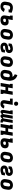

<svg xmlns="http://www.w3.org/2000/svg" viewBox="3791 -4601 818 8440"><g transform="rotate(90 4200.0 -381.0)"><path d="M270 8Q245 8 221 5Q197 2 174 -5Q151 -12 131 -24.5Q111 -37 95.5 -54Q80 -71 70 -92.5Q60 -114 55.5 -137.5Q51 -161 52 -185.5Q53 -210 57 -235L76 -345Q80 -372 90 -398.5Q100 -425 117 -448Q134 -471 157 -489Q180 -507 206.5 -518Q233 -529 260 -533.5Q287 -538 315 -538Q345 -538 374.5 -533.5Q404 -529 432 -521.5Q460 -514 487.5 -504Q515 -494 541 -481L519 -349H390L399 -402Q379 -408 358.5 -413Q338 -418 317 -418Q305 -418 293 -415.5Q281 -413 270 -407Q259 -401 250 -391.5Q241 -382 234.5 -371.5Q228 -361 224.5 -349Q221 -337 219 -326L201 -216Q198 -197 199 -177.5Q200 -158 209 -142.5Q218 -127 234.5 -119.5Q251 -112 270 -112Q286 -112 302 -117Q318 -122 331.5 -132.5Q345 -143 354.5 -157Q364 -171 371 -186L506 -143Q491 -109 466.5 -79Q442 -49 410 -29Q378 -9 342 -0.5Q306 8 270 8Z M858 8Q858 8 858 8Q858 8 858 8Q828 8 799 3.5Q770 -1 745 -12.5Q720 -24 699.5 -43Q679 -62 668.5 -87.5Q658 -113 656.5 -142.5Q655 -172 660 -201L694 -410H667V-530H861L828 -328Q855 -341 883.5 -346Q912 -351 941 -351Q966 -351 990.5 -346.5Q1015 -342 1035.5 -330Q1056 -318 1070 -298.5Q1084 -279 1091 -256Q1098 -233 1098.5 -208Q1099 -183 1095 -157Q1091 -132 1081 -107Q1071 -82 1052.5 -61.5Q1034 -41 1010 -27.5Q986 -14 960.5 -6Q935 2 909.5 5Q884 8 858 8ZM860 -112Q875 -112 889.5 -114.5Q904 -117 917.5 -124.5Q931 -132 939.5 -145.5Q948 -159 951 -173Q953 -186 949 -199Q945 -212 934.5 -219.5Q924 -227 911 -229.5Q898 -232 884 -232Q873 -232 862.5 -231Q852 -230 841 -227Q830 -224 819.5 -218Q809 -212 807 -201L803 -181Q801 -168 802.5 -154Q804 -140 812 -130Q820 -120 833 -116Q846 -112 860 -112Z M1456 8Q1424 8 1393 2Q1362 -4 1335.5 -18.5Q1309 -33 1290 -57Q1271 -81 1261.5 -110Q1252 -139 1252 -171Q1252 -203 1257 -235L1276 -345Q1280 -373 1290 -399.5Q1300 -426 1317.5 -449.5Q1335 -473 1359 -491Q1383 -509 1410 -519.5Q1437 -530 1464.5 -535.5Q1492 -541 1520 -541Q1552 -541 1582.5 -533.5Q1613 -526 1639.5 -511.5Q1666 -497 1685 -473Q1704 -449 1713.5 -420Q1723 -391 1723 -359Q1723 -327 1718 -295L1700 -185Q1695 -157 1685 -130.5Q1675 -104 1657.5 -80.5Q1640 -57 1616 -39Q1592 -21 1565.5 -10.5Q1539 0 1511 4Q1483 8 1456 8ZM1459 -112Q1477 -112 1494.5 -118.5Q1512 -125 1525.5 -138.5Q1539 -152 1546 -169.5Q1553 -187 1556 -204L1574 -314Q1577 -333 1577 -351Q1577 -369 1570 -385Q1563 -401 1548 -409.5Q1533 -418 1514 -418Q1497 -418 1479.5 -411Q1462 -404 1449 -390.5Q1436 -377 1429 -360Q1422 -343 1419 -326L1401 -216Q1399 -204 1398.5 -191.5Q1398 -179 1399.5 -167.5Q1401 -156 1405 -145.5Q1409 -135 1417 -127Q1425 -119 1436 -115.5Q1447 -112 1459 -112Z M2048 8Q2021 8 1994.5 3.5Q1968 -1 1944.5 -11.5Q1921 -22 1902 -39Q1883 -56 1871.5 -79Q1860 -102 1855.5 -128.5Q1851 -155 1856 -182Q1858 -194 1862 -206.5Q1866 -219 1872.5 -230Q1879 -241 1887 -251.5Q1895 -262 1905 -270.5Q1915 -279 1926 -286Q1937 -293 1948.5 -298.5Q1960 -304 1972.5 -308.5Q1985 -313 1997 -316Q2009 -319 2021.5 -321Q2034 -323 2046 -325Q2058 -327 2070.5 -328Q2083 -329 2095.5 -330.5Q2108 -332 2120 -333Q2132 -334 2144.5 -337Q2157 -340 2167 -349.5Q2177 -359 2179 -371Q2181 -383 2177.5 -394Q2174 -405 2166 -412.5Q2158 -420 2146.5 -423Q2135 -426 2123 -426Q2109 -426 2095 -422.5Q2081 -419 2067 -414.5Q2053 -410 2039.5 -405Q2026 -400 2012 -395L2004 -349H1884L1906 -481Q1932 -494 1960 -504.5Q1988 -515 2015 -522Q2042 -529 2070.5 -533.5Q2099 -538 2126 -538Q2153 -538 2179 -533.5Q2205 -529 2227.5 -518Q2250 -507 2268.5 -489.5Q2287 -472 2297.5 -449.5Q2308 -427 2312 -401Q2316 -375 2311 -348Q2309 -336 2305 -324Q2301 -312 2295 -300.5Q2289 -289 2280.5 -279Q2272 -269 2262.5 -260Q2253 -251 2242 -244Q2231 -237 2219 -231.5Q2207 -226 2195 -222Q2183 -218 2170.5 -214.5Q2158 -211 2146 -209Q2134 -207 2121.5 -205Q2109 -203 2097 -202Q2085 -201 2072.5 -199.5Q2060 -198 2047.5 -197Q2035 -196 2023 -193Q2011 -190 2000.5 -181Q1990 -172 1988 -160Q1986 -147 1991 -135.5Q1996 -124 2005 -117Q2014 -110 2026.5 -107Q2039 -104 2051 -104Q2065 -104 2079 -106.5Q2093 -109 2107 -113.5Q2121 -118 2135 -122.5Q2149 -127 2163 -132L2172 -189H2292L2269 -49Q2243 -36 2215 -25.5Q2187 -15 2159.5 -7.5Q2132 0 2104 4Q2076 8 2048 8Z M2656 8Q2624 8 2593 2Q2562 -4 2535.5 -18.5Q2509 -33 2490 -57Q2471 -81 2461.5 -110Q2452 -139 2452 -171Q2452 -203 2457 -235L2476 -345Q2480 -373 2490 -399.5Q2500 -426 2517.5 -449.5Q2535 -473 2559 -491Q2583 -509 2610 -519.5Q2637 -530 2664.5 -535.5Q2692 -541 2720 -541Q2752 -541 2782.5 -533.5Q2813 -526 2839.5 -511.5Q2866 -497 2885 -473Q2904 -449 2913.5 -420Q2923 -391 2923 -359Q2923 -327 2918 -295L2900 -185Q2895 -157 2885 -130.5Q2875 -104 2857.5 -80.5Q2840 -57 2816 -39Q2792 -21 2765.5 -10.5Q2739 0 2711 4Q2683 8 2656 8ZM2659 -112Q2677 -112 2694.5 -118.5Q2712 -125 2725.5 -138.5Q2739 -152 2746 -169.5Q2753 -187 2756 -204L2774 -314Q2777 -333 2777 -351Q2777 -369 2770 -385Q2763 -401 2748 -409.5Q2733 -418 2714 -418Q2697 -418 2679.5 -411Q2662 -404 2649 -390.5Q2636 -377 2629 -360Q2622 -343 2619 -326L2601 -216Q2599 -204 2598.5 -191.5Q2598 -179 2599.5 -167.5Q2601 -156 2605 -145.5Q2609 -135 2617 -127Q2625 -119 2636 -115.5Q2647 -112 2659 -112Z M3256 8Q3224 8 3193 2Q3162 -4 3135.5 -18.5Q3109 -33 3090 -57Q3071 -81 3061.5 -110Q3052 -139 3052 -171Q3052 -203 3057 -235L3076 -345Q3080 -371 3090 -396Q3100 -421 3117 -442.5Q3134 -464 3157 -479.5Q3180 -495 3205.5 -504.5Q3231 -514 3256.5 -518.5Q3282 -523 3308 -523Q3321 -523 3334 -521.5Q3347 -520 3359 -517Q3351 -535 3339.5 -551Q3328 -567 3313 -580.5Q3298 -594 3280.5 -603.5Q3263 -613 3244 -619L3280 -735Q3314 -728 3345.5 -713Q3377 -698 3404 -677.5Q3431 -657 3452.5 -630.5Q3474 -604 3489.5 -573.5Q3505 -543 3514.5 -509Q3524 -475 3527.5 -440Q3531 -405 3527.5 -368Q3524 -331 3518 -295L3500 -185Q3495 -157 3485 -130.5Q3475 -104 3457.5 -80.5Q3440 -57 3416 -39Q3392 -21 3365.5 -10.5Q3339 0 3311 4Q3283 8 3256 8ZM3259 -112Q3277 -112 3294.5 -118.5Q3312 -125 3325.5 -138.5Q3339 -152 3346 -169.5Q3353 -187 3356 -204L3372 -305Q3375 -322 3374.5 -340Q3374 -358 3366.5 -372.5Q3359 -387 3344 -395Q3329 -403 3311 -403Q3295 -403 3279 -398Q3263 -393 3250 -382.5Q3237 -372 3229.5 -356.5Q3222 -341 3219 -326L3201 -216Q3199 -204 3198.5 -191.5Q3198 -179 3199.5 -167.5Q3201 -156 3205 -145.5Q3209 -135 3217 -127Q3225 -119 3236 -115.5Q3247 -112 3259 -112Z M3626 0 3694 -410H3667V-530H3861L3828 -330H3969L4002 -530H4149L4081 -120H4109V0H3914L3949 -211H3808L3773 0Z M4556 8Q4529 8 4503 3.5Q4477 -1 4455 -12.5Q4433 -24 4416.5 -42.5Q4400 -61 4391.5 -85Q4383 -109 4382.5 -135.5Q4382 -162 4386 -188L4423 -410H4315V-530H4590L4530 -169Q4528 -159 4528 -149.5Q4528 -140 4530.5 -131.5Q4533 -123 4539.5 -117.5Q4546 -112 4556 -112Q4567 -112 4579 -116Q4591 -120 4600 -128Q4609 -136 4615 -147Q4621 -158 4625 -169L4750 -146Q4741 -114 4723.5 -84.5Q4706 -55 4679.5 -33.5Q4653 -12 4620.5 -2Q4588 8 4556 8ZM4538 -590Q4517 -590 4497 -597.5Q4477 -605 4465 -621.5Q4453 -638 4449.5 -659Q4446 -680 4450 -702Q4452 -717 4460 -730.5Q4468 -744 4480.5 -753.5Q4493 -763 4508.5 -766.5Q4524 -770 4538 -770Q4560 -770 4579.5 -762.5Q4599 -755 4611.5 -738.5Q4624 -722 4627 -701Q4630 -680 4627 -658Q4624 -643 4616.5 -629.5Q4609 -616 4596 -606.5Q4583 -597 4568 -593.5Q4553 -590 4538 -590Z M4894 8Q4875 8 4859 0.5Q4843 -7 4833 -21Q4823 -35 4818.5 -52Q4814 -69 4812.5 -87Q4811 -105 4812.5 -123.5Q4814 -142 4817 -161L4861 -424H4832V-530H5009L4944 -139Q4943 -132 4943 -125Q4943 -118 4945 -112Q4947 -106 4952.5 -102Q4958 -98 4965 -98Q4973 -98 4979.5 -104.5Q4986 -111 4990 -118.5Q4994 -126 4997 -134Q5000 -142 5002 -150Q5004 -158 5005.5 -166Q5007 -174 5009 -182L5066 -530H5197L5132 -139Q5131 -132 5131 -125Q5131 -118 5133 -112Q5135 -106 5140.5 -102Q5146 -98 5153 -98Q5161 -98 5167.5 -104.5Q5174 -111 5178 -118.5Q5182 -126 5185 -134Q5188 -142 5190 -150Q5192 -158 5193.5 -166Q5195 -174 5197 -182L5254 -530H5384L5318 -130Q5317 -123 5318 -117Q5319 -111 5322.5 -106.5Q5326 -102 5332 -100Q5338 -98 5345 -98H5365V8H5327Q5304 8 5281 4Q5258 0 5238.5 -10Q5219 -20 5205.5 -37.5Q5192 -55 5188 -77Q5180 -61 5170 -45.5Q5160 -30 5146.5 -17.5Q5133 -5 5116 1.5Q5099 8 5082 8Q5064 8 5048.5 1Q5033 -6 5023 -18.5Q5013 -31 5008 -47Q5003 -63 5001 -80Q4994 -64 4984 -48Q4974 -32 4960 -19Q4946 -6 4928.5 1Q4911 8 4894 8Z M5426 0 5494 -410H5467V-530H5661L5628 -330H5769L5802 -530H5949L5881 -120H5909V0H5714L5749 -211H5608L5573 0Z M6258 8Q6258 8 6258 8Q6258 8 6258 8Q6228 8 6199 3.5Q6170 -1 6145 -12.5Q6120 -24 6099.5 -43Q6079 -62 6068.5 -87.5Q6058 -113 6056.5 -142.5Q6055 -172 6060 -201L6094 -410H6067V-530H6261L6228 -328Q6255 -341 6283.5 -346Q6312 -351 6341 -351Q6366 -351 6390.5 -346.5Q6415 -342 6435.5 -330Q6456 -318 6470 -298.5Q6484 -279 6491 -256Q6498 -233 6498.5 -208Q6499 -183 6495 -157Q6491 -132 6481 -107Q6471 -82 6452.5 -61.5Q6434 -41 6410 -27.5Q6386 -14 6360.5 -6Q6335 2 6309.5 5Q6284 8 6258 8ZM6260 -112Q6275 -112 6289.5 -114.5Q6304 -117 6317.5 -124.5Q6331 -132 6339.5 -145.5Q6348 -159 6351 -173Q6353 -186 6349 -199Q6345 -212 6334.5 -219.5Q6324 -227 6311 -229.5Q6298 -232 6284 -232Q6273 -232 6262.5 -231Q6252 -230 6241 -227Q6230 -224 6219.5 -218Q6209 -212 6207 -201L6203 -181Q6201 -168 6202.5 -154Q6204 -140 6212 -130Q6220 -120 6233 -116Q6246 -112 6260 -112Z M6856 8Q6824 8 6793 2Q6762 -4 6735.5 -18.5Q6709 -33 6690 -57Q6671 -81 6661.5 -110Q6652 -139 6652 -171Q6652 -203 6657 -235L6676 -345Q6680 -373 6690 -399.5Q6700 -426 6717.5 -449.5Q6735 -473 6759 -491Q6783 -509 6810 -519.5Q6837 -530 6864.5 -535.5Q6892 -541 6920 -541Q6952 -541 6982.5 -533.5Q7013 -526 7039.5 -511.5Q7066 -497 7085 -473Q7104 -449 7113.5 -420Q7123 -391 7123 -359Q7123 -327 7118 -295L7100 -185Q7095 -157 7085 -130.5Q7075 -104 7057.5 -80.5Q7040 -57 7016 -39Q6992 -21 6965.5 -10.5Q6939 0 6911 4Q6883 8 6856 8ZM6859 -112Q6877 -112 6894.5 -118.5Q6912 -125 6925.5 -138.5Q6939 -152 6946 -169.5Q6953 -187 6956 -204L6974 -314Q6977 -333 6977 -351Q6977 -369 6970 -385Q6963 -401 6948 -409.5Q6933 -418 6914 -418Q6897 -418 6879.5 -411Q6862 -404 6849 -390.5Q6836 -377 6829 -360Q6822 -343 6819 -326L6801 -216Q6799 -204 6798.5 -191.5Q6798 -179 6799.5 -167.5Q6801 -156 6805 -145.5Q6809 -135 6817 -127Q6825 -119 6836 -115.5Q6847 -112 6859 -112Z M7448 8Q7421 8 7394.5 3.5Q7368 -1 7344.5 -11.5Q7321 -22 7302 -39Q7283 -56 7271.5 -79Q7260 -102 7255.5 -128.5Q7251 -155 7256 -182Q7258 -194 7262 -206.5Q7266 -219 7272.5 -230Q7279 -241 7287 -251.5Q7295 -262 7305 -270.5Q7315 -279 7326 -286Q7337 -293 7348.5 -298.5Q7360 -304 7372.5 -308.5Q7385 -313 7397 -316Q7409 -319 7421.5 -321Q7434 -323 7446 -325Q7458 -327 7470.5 -328Q7483 -329 7495.5 -330.5Q7508 -332 7520 -333Q7532 -334 7544.5 -337Q7557 -340 7567 -349.5Q7577 -359 7579 -371Q7581 -383 7577.5 -394Q7574 -405 7566 -412.5Q7558 -420 7546.5 -423Q7535 -426 7523 -426Q7509 -426 7495 -422.5Q7481 -419 7467 -414.5Q7453 -410 7439.5 -405Q7426 -400 7412 -395L7404 -349H7284L7306 -481Q7332 -494 7360 -504.5Q7388 -515 7415 -522Q7442 -529 7470.5 -533.5Q7499 -538 7526 -538Q7553 -538 7579 -533.5Q7605 -529 7627.5 -518Q7650 -507 7668.5 -489.5Q7687 -472 7697.5 -449.5Q7708 -427 7712 -401Q7716 -375 7711 -348Q7709 -336 7705 -324Q7701 -312 7695 -300.5Q7689 -289 7680.5 -279Q7672 -269 7662.5 -260Q7653 -251 7642 -244Q7631 -237 7619 -231.5Q7607 -226 7595 -222Q7583 -218 7570.5 -214.5Q7558 -211 7546 -209Q7534 -207 7521.5 -205Q7509 -203 7497 -202Q7485 -201 7472.5 -199.5Q7460 -198 7447.5 -197Q7435 -196 7423 -193Q7411 -190 7400.5 -181Q7390 -172 7388 -160Q7386 -147 7391 -135.5Q7396 -124 7405 -117Q7414 -110 7426.5 -107Q7439 -104 7451 -104Q7465 -104 7479 -106.5Q7493 -109 7507 -113.5Q7521 -118 7535 -122.5Q7549 -127 7563 -132L7572 -189H7692L7669 -49Q7643 -36 7615 -25.5Q7587 -15 7559.5 -7.5Q7532 0 7504 4Q7476 8 7448 8Z M8056 8Q8024 8 7993 2Q7962 -4 7935.5 -18.5Q7909 -33 7890 -57Q7871 -81 7861.5 -110Q7852 -139 7852 -171Q7852 -203 7857 -235L7876 -345Q7880 -373 7890 -399.5Q7900 -426 7917.5 -449.5Q7935 -473 7959 -491Q7983 -509 8010 -519.5Q8037 -530 8064.5 -535.5Q8092 -541 8120 -541Q8152 -541 8182.5 -533.5Q8213 -526 8239.5 -511.5Q8266 -497 8285 -473Q8304 -449 8313.5 -420Q8323 -391 8323 -359Q8323 -327 8318 -295L8300 -185Q8295 -157 8285 -130.5Q8275 -104 8257.5 -80.5Q8240 -57 8216 -39Q8192 -21 8165.5 -10.5Q8139 0 8111 4Q8083 8 8056 8ZM8059 -112Q8077 -112 8094.5 -118.5Q8112 -125 8125.5 -138.5Q8139 -152 8146 -169.5Q8153 -187 8156 -204L8174 -314Q8177 -333 8177 -351Q8177 -369 8170 -385Q8163 -401 8148 -409.5Q8133 -418 8114 -418Q8097 -418 8079.5 -411Q8062 -404 8049 -390.5Q8036 -377 8029 -360Q8022 -343 8019 -326L8001 -216Q7999 -204 7998.5 -191.5Q7998 -179 7999.5 -167.5Q8001 -156 8005 -145.5Q8009 -135 8017 -127Q8025 -119 8036 -115.5Q8047 -112 8059 -112Z"/></g></svg>

Font: Iosevka Curly Slab HvEx
Style: Italic
Weight: 900
Width: 7
Italic angle: -9°
Monospace: yes
Designer: Belleve Invis
Foundry: Belleve Invis
Version: Version 11.1.0; ttfautohint (v1.8.3)